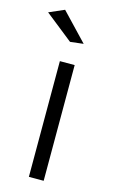

<svg xmlns="http://www.w3.org/2000/svg" viewBox="-124 -794 502 840"><g transform="rotate(15 127.5 -373.5)"><path d="M98 -524H165V0H98ZM62 -747 179 -624 119 -617 -7 -717Z"/></g></svg>

Font: Gontserrat Light
Style: Regular
Weight: 300
Designer: Julieta Ulanovsky
Foundry: Julieta Ulanovsky
Version: Version 6.001